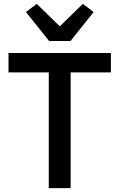

<svg xmlns="http://www.w3.org/2000/svg" viewBox="-20 -972 617 992"><path d="M553 -598H345V0H232V-598H24V-698H553ZM344 -760H234L114 -910L170 -952L289 -836L408 -952L464 -910Z"/></svg>

Font: IBM Plex Sans Medium
Style: Regular
Weight: 500
Designer: Mike Abbink, Paul van der Laan, Pieter van Rosmalen
Foundry: Bold Monday
Version: Version 3.201